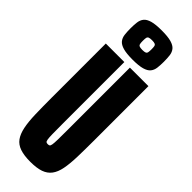

<svg xmlns="http://www.w3.org/2000/svg" viewBox="-310 -952 975 975"><g transform="rotate(45 177.5 -464.0)"><path d="M177 8Q132 8 103 -2Q74 -12 58 -34Q42 -56 34.5 -92Q27 -128 25.5 -180Q24 -232 24 -302V-688H157V-242Q157 -196 157.5 -170.5Q158 -145 160 -134Q162 -123 166 -120.5Q170 -118 177 -118Q184 -118 188 -120.5Q192 -123 194 -134Q196 -145 196.5 -170.5Q197 -196 197 -242V-688H330V-302Q330 -232 328.5 -180Q327 -128 320 -92Q313 -56 296.5 -34Q280 -12 251.5 -2Q223 8 177 8ZM178 -726Q134 -726 109.5 -733Q85 -740 74 -753.5Q63 -767 60.5 -786.5Q58 -806 58 -831Q58 -856 60.5 -875.5Q63 -895 74 -908.5Q85 -922 109.5 -929Q134 -936 178 -936Q222 -936 246.5 -929Q271 -922 282 -908.5Q293 -895 295.5 -875.5Q298 -856 298 -831Q298 -806 295.5 -786.5Q293 -767 282 -753.5Q271 -740 246.5 -733Q222 -726 178 -726ZM178 -796Q193 -796 199.5 -799Q206 -802 207.5 -810Q209 -818 209 -831Q209 -845 207.5 -852.5Q206 -860 199.5 -863Q193 -866 178 -866Q163 -866 156.5 -863Q150 -860 148.5 -852.5Q147 -845 147 -831Q147 -818 148.5 -810Q150 -802 156.5 -799Q163 -796 178 -796Z"/></g></svg>

Font: Saira UltraCondensed Black
Style: Regular
Weight: 900
Width: 1
Designer: Hector Gatti with collaboration of the Omnibus-Type team
Foundry: Omnibus-Type
Version: Version 1.101